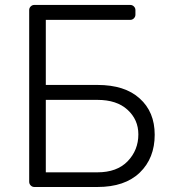

<svg xmlns="http://www.w3.org/2000/svg" viewBox="-20 -747 693 767"><path d="M96.6 -21V-706.7Q96.6 -715.2 102.6 -721.2Q108.7 -727.3 117.2 -727.3H500Q508.9 -727.3 514.9 -721.2Q521 -715.2 521 -706.7V-688.6Q521 -680 514.9 -673.8Q508.9 -667.6 500 -667.6H163V-407.7H369.3Q478.7 -407.7 538 -353.7Q598 -300.1 598 -208.8Q598 -115.1 538.4 -57.5Q478.7 0 369.3 0H117.2Q108.7 0 102.6 -6.2Q96.6 -12.4 96.6 -21ZM369.3 -58.6Q447.4 -58.6 490.1 -103Q532.7 -147.4 532.7 -210.2Q532.7 -269.2 489.3 -308.6Q446.4 -348 369.3 -348H163V-58.6Z"/></svg>

Font: DeltaSans Light
Style: Regular
Weight: 300
Designer: Rasmus Andersson
Foundry: rsms
Version: Version 3.012